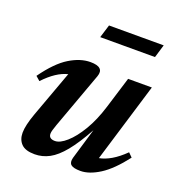

<svg xmlns="http://www.w3.org/2000/svg" viewBox="-117 -716 767 825"><g transform="rotate(20 266.0 -303.0)"><path d="M291.5 -30 333.5 -171.5Q295.5 -102.5 262.5 -62.2Q229.5 -22 197.8 -5Q166 12 131 12Q88.5 12 69.8 -7Q51 -26 51 -57.5Q51 -91 72 -149L149.5 -361Q97.5 -348.5 43 -290.5L23.5 -307.5Q77 -382 126.5 -412.2Q176 -442.5 222 -442.5Q287 -442.5 270.5 -396L176.5 -138Q171 -122 168 -112Q165 -102 165 -94.5Q165 -71.5 193.5 -71.5Q216.5 -71.5 246.2 -97.8Q276 -124 304.8 -172.2Q333.5 -220.5 353.5 -285.5L398 -430H506.5L396.5 -67Q422 -71.5 450.8 -88.2Q479.5 -105 510 -135L528 -117Q475.5 -48.5 427.8 -18.2Q380 12 340.5 12Q308 12 296.8 2.2Q285.5 -7.5 291.5 -30ZM224 -557.5 242.5 -617.5H492.5L474.5 -557.5Z"/></g></svg>

Font: Newsreader 16pt SemiBold
Style: Italic
Weight: 600
Italic angle: -17°
Designer: Hugues Gentile
Foundry: Production Type
Version: Version 1.003; ttfautohint (v1.8.3)